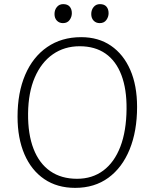

<svg xmlns="http://www.w3.org/2000/svg" viewBox="-20 -896 732 930"><path d="M65 -331Q65 -447 102 -533.5Q139 -620 208.5 -668Q278 -716 373 -716Q457 -716 517.5 -674.5Q578 -633 611 -557.5Q644 -482 644 -378Q644 -261 608 -172.5Q572 -84 505 -35Q438 14 344 14Q257 14 194.5 -28.5Q132 -71 98.5 -148.5Q65 -226 65 -331ZM116 -346Q115 -246 142.5 -175Q170 -104 223.5 -67Q277 -30 353 -30Q427 -30 480.5 -70Q534 -110 563 -185.5Q592 -261 593 -368Q594 -464 568 -532.5Q542 -601 491 -636.5Q440 -672 366 -672Q292 -672 236 -633Q180 -594 148.5 -521Q117 -448 116 -346ZM244 -828Q244 -848 255.5 -862Q267 -876 286 -876Q307 -876 317.5 -864Q328 -852 328 -832Q328 -814 317 -799Q306 -784 285 -784Q267 -784 255.5 -796Q244 -808 244 -828ZM422 -828Q422 -848 433.5 -862Q445 -876 464 -876Q485 -876 495.5 -864Q506 -852 506 -832Q506 -814 495 -799Q484 -784 463 -784Q445 -784 433.5 -796Q422 -808 422 -828Z"/></svg>

Font: Literata ExtraLight
Style: Italic
Weight: 250
Italic angle: -2°
Designer: Latin by Veronika Burian and Jose Scaglione. Greek by Irene Vlachou. Cyrillic by Vera Evstafieva
Foundry: TypeTogether
Version: Version 3.002